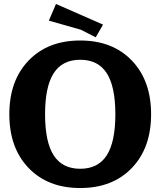

<svg xmlns="http://www.w3.org/2000/svg" viewBox="-20 -928 808 967"><path d="M384 -724Q547 -724 644 -623Q741 -522 741 -352.5Q741 -183 644 -82Q547 19 384 19Q221 19 124 -82Q27 -183 27 -352.5Q27 -522 124 -623Q221 -724 384 -724ZM384 -627Q294 -627 250.5 -559.5Q207 -492 207 -352.5Q207 -213 250.5 -145.5Q294 -78 384 -78Q474 -78 517.5 -145.5Q561 -213 561 -352.5Q561 -492 517.5 -559.5Q474 -627 384 -627ZM499 -804 462 -740 388 -778 226 -824 262 -908Z"/></svg>

Font: Andada SC
Style: Bold
Weight: 700
Designer: Carolina Giovagnoli
Foundry: Carolina Giovagnoli
Version: Version 1.003